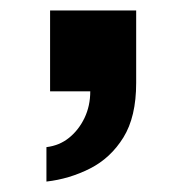

<svg xmlns="http://www.w3.org/2000/svg" viewBox="-20 -175 357 368"><path d="M69 173V107Q94 104 112.5 89Q131 74 142 51Q153 28 153 0H76V-155H241V-16Q241 49 216.5 88.5Q192 128 152.5 148Q113 168 69 173Z"/></svg>

Font: Archivo SemiExpanded
Style: Bold
Weight: 700
Width: 6
Designer: Hector Gatti
Foundry: Omnibus-Type
Version: Version 2.001